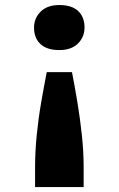

<svg xmlns="http://www.w3.org/2000/svg" viewBox="-20 -561 474 762"><path d="M265.7 -274.6Q276.9 -217.9 287.4 -153.8Q298 -89.7 305 -23.9Q312 41.9 312 102.9V181.5H119.2V102.9Q119.2 41.6 125.7 -24Q132.2 -89.7 143.3 -153.9Q154.4 -218.1 165.5 -274.6ZM215.3 -541Q264.9 -541 290.2 -517.3Q315.5 -493.5 315.5 -451.6Q315.5 -414.3 289.4 -388.3Q263.4 -362.3 215.3 -362.3Q166.3 -362.3 140.7 -386Q115.1 -409.8 115.1 -451.6Q115.1 -489 141.5 -515Q167.9 -541 215.3 -541Z"/></svg>

Font: Lexend Exa
Style: Regular
Weight: 400
Designer: Bonnie Shaver-Troup, Thomas Jockin
Foundry: Lexend
Version: Version 1.007